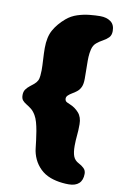

<svg xmlns="http://www.w3.org/2000/svg" viewBox="-95 -701 602 966"><g transform="rotate(10 206.0 -218.5)"><path d="M326.5 212Q310.5 212 294 210.2Q277.5 208.5 262 205Q246.5 201.5 233 196.5Q202.5 185 181 164Q159.5 143 147.2 116.5Q135 90 132 62Q130 44 127.2 21.5Q124.5 -1 120.5 -24.2Q116.5 -47.5 110.8 -67.8Q105 -88 97 -101.5Q85.5 -121 72.2 -131Q59 -141 47.2 -148Q35.5 -155 28 -164Q20.5 -173 20.5 -190.5Q20.5 -207.5 28.2 -218.8Q36 -230 47.5 -239Q59 -248 69.8 -257Q80.5 -266 86.5 -278Q90.5 -286.5 92 -302.2Q93.5 -318 93.5 -329.5Q93.5 -340.5 93 -355Q92.5 -369.5 91.5 -385.2Q90.5 -401 90 -415.8Q89.5 -430.5 89.5 -442.5Q89.5 -499.5 109.8 -535.5Q130 -571.5 166.5 -602.5Q190.5 -623 221.5 -633Q252.5 -643 283.2 -646Q314 -649 336.5 -649Q369.5 -649 390.5 -633.8Q411.5 -618.5 411.5 -586Q411.5 -564 399.5 -552Q387.5 -540 371 -531.2Q354.5 -522.5 339.8 -510.2Q325 -498 319.5 -475.5Q317 -465.5 315.8 -456Q314.5 -446.5 314 -437.2Q313.5 -428 313.5 -418Q313.5 -409 313.8 -391.8Q314 -374.5 314.2 -356.2Q314.5 -338 314.5 -325Q314.5 -299 307.8 -283.8Q301 -268.5 290.5 -259.8Q280 -251 268 -244Q252 -234.5 244.5 -227Q237 -219.5 237 -210.5Q237 -202.5 241.2 -197.5Q245.5 -192.5 263.5 -185.5Q290 -175 309.2 -153.2Q328.5 -131.5 328.5 -95Q328.5 -77.5 327.8 -63.8Q327 -50 325.8 -37.5Q324.5 -25 323.8 -12.2Q323 0.5 323 15.5Q323 49.5 330.5 69Q338 88.5 358.5 99Q373.5 106.5 385.2 117.5Q397 128.5 397 146Q397 178.5 379 195.2Q361 212 326.5 212Z"/></g></svg>

Font: Gluten Black
Style: Regular
Weight: 900
Designer: Tyler Finck
Foundry: Etcetera Type Company
Version: Version 1.300